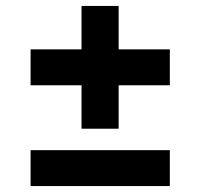

<svg xmlns="http://www.w3.org/2000/svg" viewBox="-20 -628 676 648"><path d="M255.2 -193.6V-340.2H83.2V-461.4H255.2V-608H380.4V-461.4H553.2V-340.2H380.4V-193.6ZM83.2 0V-121.2H553.2V0Z"/></svg>

Font: Overpass
Style: Regular
Weight: 400
Designer: Delve Withrington, Dave Bailey, Thomas Jockin
Foundry: Delve Fonts LLC
Version: Version 4.000